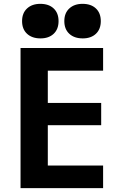

<svg xmlns="http://www.w3.org/2000/svg" viewBox="-20 -980 640 1000"><path d="M87 0V-730H517V-612H229V-444H507V-328H229V-118H517V0ZM191 -780Q147 -780 121 -804Q95 -828 95 -870Q95 -912 121 -936Q147 -960 190 -960Q234 -960 259.5 -936Q285 -912 285 -870Q285 -828 259.5 -804Q234 -780 191 -780ZM411 -780Q367 -780 341 -804Q315 -828 315 -870Q315 -912 341 -936Q367 -960 410 -960Q454 -960 479.5 -936Q505 -912 505 -870Q505 -828 479.5 -804Q454 -780 411 -780Z"/></svg>

Font: M PLUS Code Latin Expanded
Style: Bold
Weight: 700
Width: 7
Designer: Coji Morishita
Foundry: UNDERFOREST DESIGN
Version: Version 1.002; ttfautohint (v1.8.3)